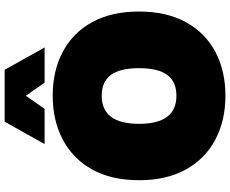

<svg xmlns="http://www.w3.org/2000/svg" viewBox="-100 -856 968 807"><g transform="rotate(-90 383.5 -453.0)"><path d="M587 -749H439L384 -828L329 -749H181L275 -917H493ZM384 -715Q489 -715 569 -672.5Q649 -630 693.5 -549Q738 -468 738 -352Q738 -237 693.5 -155.5Q649 -74 569 -31.5Q489 11 384 11Q280 11 199.5 -31.5Q119 -74 74 -155.5Q29 -237 29 -352Q29 -468 74 -549Q119 -630 199.5 -672.5Q280 -715 384 -715ZM384 -509Q266 -509 266 -352Q266 -195 384 -195Q443 -195 471.5 -233.5Q500 -272 500 -352Q500 -432 471.5 -470.5Q443 -509 384 -509Z"/></g></svg>

Font: Prodigy Sans Black
Style: Regular
Weight: 900
Designer: Wei Huang
Foundry: Wei Huang
Version: Version 1.003; ttfautohint (v1.8.3)